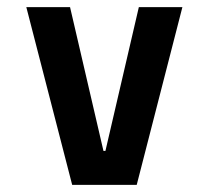

<svg xmlns="http://www.w3.org/2000/svg" viewBox="-20 -520 590 540"><path d="M183 0 54 -500H177L271 -95.5H276.5L370.5 -500H493L364.5 0Z"/></svg>

Font: Trispace SemiCondensed Medium
Style: Regular
Weight: 500
Width: 4
Designer: Tyler Finck
Foundry: Etcetera Type Company
Version: Version 1.210; ttfautohint (v1.8.3)